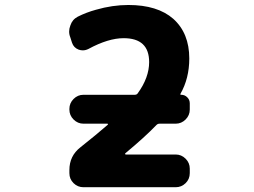

<svg xmlns="http://www.w3.org/2000/svg" viewBox="-20 -785 1040 785"><path d="M321.3 -19.5Q297.9 -19.5 280.8 -36.1Q263.7 -52.7 263.7 -77.1V-89.8Q263.7 -147.5 308.6 -182.6Q374 -234.4 419.9 -274.4Q421.9 -276.4 421.4 -277.8Q420.9 -279.3 418.9 -279.3H321.3Q297.9 -279.3 280.8 -296.4Q263.7 -313.5 263.7 -336.9V-339.8Q263.7 -363.3 280.8 -380.4Q297.9 -397.5 321.3 -397.5H531.2Q539.1 -397.5 543 -403.3Q589.8 -467.8 589.8 -531.2Q589.8 -628.9 485.4 -628.9Q422.9 -628.9 341.8 -585Q330.1 -579.1 318.4 -579.1Q310.5 -579.1 301.8 -582Q281.2 -589.8 274.4 -610.4L267.6 -631.8Q262.7 -643.6 262.7 -656.2Q262.7 -668 267.6 -680.7Q275.4 -705.1 297.9 -716.8Q333 -734.4 372.1 -745.1Q439.5 -764.6 504.9 -764.6Q624 -764.6 688.5 -708Q753.9 -649.4 753.9 -545.9Q753.9 -464.8 717.8 -401.4Q715.8 -397.5 720.7 -397.5Q735.4 -397.5 745.6 -387.2Q755.9 -377 755.9 -362.3V-336.9Q755.9 -313.5 738.8 -296.4Q721.7 -279.3 698.2 -279.3H632.8Q625 -279.3 620.1 -274.4Q571.3 -223.6 492.2 -158.2Q491.2 -157.2 491.7 -155.3Q492.2 -153.3 494.1 -153.3H698.2Q721.7 -153.3 738.8 -136.2Q755.9 -119.1 755.9 -95.7V-77.1Q755.9 -52.7 738.8 -36.1Q721.7 -19.5 698.2 -19.5Z"/></svg>

Font: Rounded Mgen+ 1mn bold
Style: Bold
Weight: 700
Designer: [Source Han Sans]
Ryoko NISHIZUKA  (kana & ideographs); Paul D. Hunt (Latin, Greek & Cyrillic); Wenlong ZHANG  (bopomofo
Version: Version 1.059.20150602